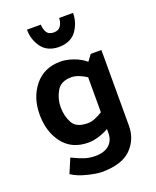

<svg xmlns="http://www.w3.org/2000/svg" viewBox="-172 -851 936 1155"><g transform="rotate(-20 296.0 -273.5)"><path d="M440 -753Q440 -690 404 -640Q368 -590 292 -589Q217 -590 181 -640Q145 -690 145 -753H234Q234 -727 246.5 -704.5Q259 -682 292 -682Q324 -682 337.5 -704.5Q351 -727 351 -753ZM297 -393Q229 -393 202.5 -345Q176 -297 176 -246Q176 -189 200 -144Q224 -99 297 -99Q320 -99 345.5 -109.5Q371 -120 393 -134V-358Q371 -373 345.5 -383Q320 -393 297 -393ZM524 -485V-1Q524 87 464.5 146.5Q405 206 276 206Q245 206 186 191.5Q127 177 88 151L127 59Q172 81 204 91.5Q236 102 273 102Q331 102 362 74Q393 46 393 -2V-27Q362 -9 327 1.5Q292 12 262 12Q156 12 99 -62Q42 -136 42 -246Q42 -356 102.5 -430Q163 -504 268 -504Q304 -504 349 -488.5Q394 -473 426 -445L456 -485Z"/></g></svg>

Font: Palanquin Dark
Style: Regular
Weight: 400
Designer: Pria Ravichandran
Version: Version 1.001